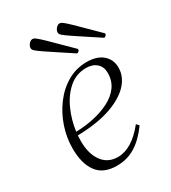

<svg xmlns="http://www.w3.org/2000/svg" viewBox="-170 -764 773 866"><g transform="rotate(-30 217.0 -331.0)"><path d="M183 12Q112 12 79.5 -32.5Q47 -77 47 -155Q47 -211 65 -265Q83 -319 116.5 -364Q150 -409 196 -435.5Q242 -462 296 -462Q350 -462 379.5 -436Q409 -410 409 -369Q409 -321 372.5 -282.5Q336 -244 266.5 -220.5Q197 -197 97 -195Q96 -180 96 -165Q96 -99 125 -59.5Q154 -20 206 -20Q279 -20 349 -108L361 -95Q322 -41 279 -14.5Q236 12 183 12ZM281 -440Q229 -440 191 -407Q153 -374 129.5 -321.5Q106 -269 99 -213Q147 -214 192.5 -224Q238 -234 275 -253Q312 -272 333.5 -301.5Q355 -331 355 -372Q355 -404 334.5 -422Q314 -440 281 -440ZM279 -517Q217 -558 182 -581Q147 -604 131.5 -615.5Q116 -627 112.5 -632Q109 -637 109 -642Q109 -653 118 -663.5Q127 -674 137 -674Q142 -674 148 -670.5Q154 -667 168.5 -654Q183 -641 212 -612Q241 -583 293 -532Q293 -525 288.5 -521Q284 -517 279 -517ZM420 -517Q358 -558 323 -581Q288 -604 272.5 -615.5Q257 -627 253.5 -632Q250 -637 250 -642Q250 -653 259 -663.5Q268 -674 278 -674Q283 -674 289 -670.5Q295 -667 309.5 -654Q324 -641 353 -612Q382 -583 434 -532Q434 -525 429.5 -521Q425 -517 420 -517Z"/></g></svg>

Font: Petrona ExtraLight
Style: Italic
Weight: 200
Italic angle: -9°
Designer: Ringo R. Seeber
Foundry: Ringo R. Seeber
Version: Version 2.001; ttfautohint (v1.8.3)